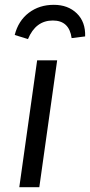

<svg xmlns="http://www.w3.org/2000/svg" viewBox="-20 -776 373 796"><path d="M143 0H60L134 -526H217ZM41 -631Q56 -690 99.5 -723Q143 -756 203 -756Q262 -756 298.5 -720.5Q335 -685 333 -625L277 -618Q267 -691 199 -691Q128 -691 96 -614Z"/></svg>

Font: Fira Sans Book
Style: Italic
Weight: 350
Italic angle: -8°
Designer: bBox Type GmbH & Carrois Corporate GbR & Edenspiekermann AG
Foundry: bBox Type GmbH & Carrois Corporate GbR & Edenspiekermann AG
Version: Version 4.301